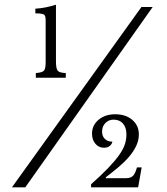

<svg xmlns="http://www.w3.org/2000/svg" viewBox="-20 -800 715 820"><path d="M88 0H31L584 -770H632ZM219 -538Q219 -507 226.5 -498Q234 -489 261 -488V-468H133V-488Q160 -490 167.5 -498Q175 -506 175 -535V-672Q175 -695 175 -710.5Q175 -726 173 -730Q171 -738 161 -740.5Q151 -743 131 -743V-763Q152 -764 175 -768.5Q198 -773 219 -780ZM432 -39H517Q537 -39 547 -48Q557 -57 565 -85H585L570 0H369V-13Q415 -54 444 -84.5Q473 -115 490 -139.5Q507 -164 513.5 -184.5Q520 -205 520 -226Q520 -255 505.5 -272Q491 -289 465 -289Q444 -289 430 -274.5Q416 -260 416 -238Q416 -218 428 -206.5Q440 -195 460 -195Q458 -184 448.5 -176.5Q439 -169 424 -169Q402 -169 387.5 -186Q373 -203 373 -229Q373 -265 401 -288.5Q429 -312 472 -312Q517 -312 545 -288Q573 -264 573 -226Q573 -201 562 -177.5Q551 -154 532 -131.5Q513 -109 487 -87Q461 -65 432 -43Z"/></svg>

Font: SVN-Libre Baskerville
Style: Regular
Weight: 400
Designer: Pablo Impallari, Rodrigo Fuenzalida
Foundry: Pablo Impallari, Rodrigo Fuenzalida
Version: Version 1.000; ttfautohint (v1.8.4)